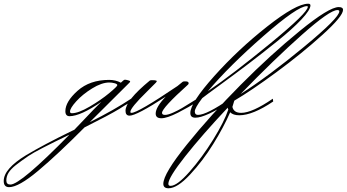

<svg xmlns="http://www.w3.org/2000/svg" viewBox="-395 -610 1862 1031"><path d="M-9 -2Q26 -2 86.5 -37.5Q147 -73 191 -109.5Q235 -146 235 -152.5Q235 -159 220.5 -163Q206 -167 192 -167Q151 -167 99.5 -135Q48 -103 14.5 -66Q-19 -29 -19 -11Q-19 -2 -9 -2ZM-339 381Q-285 381 -22 113Q-199 198 -241.5 227Q-284 256 -310.5 277Q-337 298 -349 317.5Q-361 337 -361 359Q-361 381 -339 381ZM254 -166Q270 -182 275.5 -182Q281 -182 292.5 -179Q304 -176 304 -172.5Q304 -169 296 -162Q288 -155 87 46Q219 -20 309 -80L311 -65Q266 -39 247 -26Q193 7 59 74Q-86 220 -190.5 307.5Q-295 395 -346 395Q-375 395 -375 362Q-375 329 -345 294.5Q-315 260 -256 224Q-163 168 -7 92Q0 89 4 87Q21 70 58.5 30Q96 -10 108 -22Q120 -34 126 -40Q139 -54 149 -63Q38 13 -21 14Q-44 14 -44 -13Q-44 -64 21.5 -122.5Q87 -181 191 -181Q226 -181 254 -166Z M409 -177Q414 -181 436 -179Q447 -177 447 -174.5Q447 -172 442 -166Q437 -160 394 -118Q305 -31 305 -9Q305 -4 311 -4Q345 -4 558 -148L585 -170Q590 -174 604 -173Q618 -172 618 -163Q618 -159 615 -156Q475 -30 475 -4Q475 7 491 7Q507 7 534 -5Q561 -17 582 -29.5Q603 -42 632.5 -60.5Q662 -79 664 -80L666 -65Q620 -35 561 -5Q502 25 471.5 25Q441 25 441 0Q441 -35 495 -91Q338 11 301 11Q279 11 279 -15Q279 -70 409 -177Z M1253 -577Q1203 -577 1019 -416Q835 -255 721 -120Q854 -211 1056 -376.5Q1258 -542 1258 -574Q1258 -577 1253 -577ZM691 -83Q651 -30 651 -11.5Q651 7 668 7Q715 7 840 -80L842 -65Q709 22 654 22Q627 22 627 -3Q627 -58 755.5 -201.5Q884 -345 1039.5 -467.5Q1195 -590 1260 -590Q1272 -590 1272 -581Q1272 -557 1223.5 -505.5Q1175 -454 1093 -388Q1011 -322 940 -268Q869 -214 786 -153.5Q703 -93 691 -83Z M509 377Q509 388 521 388Q556 388 623 312Q690 236 750 139Q810 42 831 -22Q828 -26 828 -32Q689 116 599 230Q509 344 509 377ZM1427 -549Q1427 -556 1417 -556Q1376 -556 1226.5 -423.5Q1077 -291 897 -105Q1047 -201 1237 -358Q1427 -515 1427 -549ZM853 -36Q860 -4 900 -4Q959 -4 1070 -80L1072 -65Q962 9 890 9Q857 9 841 -7Q806 73 750 163.5Q694 254 625.5 327.5Q557 401 510 401Q482 401 482 377Q482 323 609 165.5Q736 8 897.5 -154.5Q1059 -317 1215.5 -444.5Q1372 -572 1424 -572Q1447 -572 1447 -557Q1447 -523 1336.5 -423Q1226 -323 1089.5 -222.5Q953 -122 864 -70L863 -69Q861 -60 853 -36Z"/></svg>

Font: Monsieur La Doulaise
Style: Regular
Weight: 400
Designer: Alejandro Paul
Foundry: Alejandro Paul
Version: Version 1.000